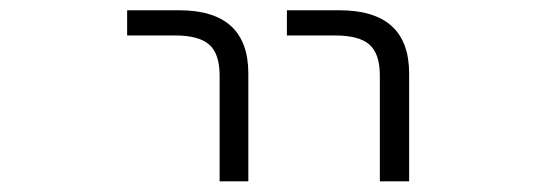

<svg xmlns="http://www.w3.org/2000/svg" viewBox="-20 -542 1040 365"><path d="M221.7 -474.6V-522.5H320.3Q452.1 -522.5 452.1 -402.3V-197.3H397.5V-398.4Q397.5 -439.5 377.9 -457Q358.4 -474.6 312.5 -474.6ZM525.4 -474.6V-522.5H625Q757.8 -522.5 757.8 -402.3V-197.3H702.1V-398.4Q702.1 -439.5 682.6 -457Q663.1 -474.6 616.2 -474.6Z"/></svg>

Font: GenEi Gothic M Light
Style: Regular
Weight: 300
Designer: o_tamon (Modified); [Source Han Sans]
Ryoko NISHIZUKA  (kana & ideographs); Paul D. Hunt (Latin, Greek & Cyrillic); Wenl
Version: Version 1.1a;Original Version 1.004